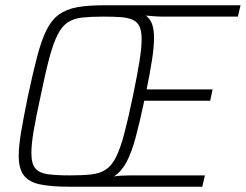

<svg xmlns="http://www.w3.org/2000/svg" viewBox="-20 -708 932 728"><path d="M244 0Q173 0 131 -9Q89 -18 70 -43.5Q51 -69 51 -117Q51 -155 60.5 -210.5Q70 -266 86 -344Q105 -433 121 -494Q137 -555 156 -593.5Q175 -632 203 -652.5Q231 -673 272 -680.5Q313 -688 374 -688H892L882 -645H598Q580 -645 562 -646.5Q544 -648 533 -649Q550 -636 557 -615.5Q564 -595 564 -565Q564 -530 556.5 -481.5Q549 -433 536 -369H786L777 -326H527Q510 -245 494.5 -187.5Q479 -130 460 -94Q441 -58 412 -39Q422 -41 439.5 -42Q457 -43 475 -43H757L747 0ZM244 -43Q292 -43 325 -46.5Q358 -50 380.5 -64.5Q403 -79 419.5 -111.5Q436 -144 451 -200.5Q466 -257 484 -344Q500 -421 508.5 -473.5Q517 -526 517 -559Q517 -590 509 -607.5Q501 -625 483 -633Q465 -641 438 -643Q411 -645 372 -645Q325 -645 292.5 -641.5Q260 -638 237.5 -623.5Q215 -609 198.5 -576.5Q182 -544 167 -488Q152 -432 134 -344Q117 -266 108 -214Q99 -162 99 -128Q99 -87 114 -69.5Q129 -52 161 -47.5Q193 -43 244 -43Z"/></svg>

Font: Saira SemiCondensed ExtraLight
Style: Italic
Weight: 250
Width: 4
Italic angle: -12°
Designer: Hector Gatti with collaboration of the Omnibus-Type team
Foundry: Omnibus-Type
Version: Version 1.101